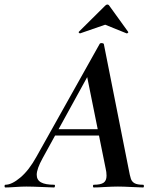

<svg xmlns="http://www.w3.org/2000/svg" viewBox="-58 -827 683 847"><path d="M-34 -12Q-6 -12 32 -44Q70 -76 103 -136L382 -634Q384 -637 390 -637Q393 -637 396 -636Q399 -635 400 -633L509 -84Q515 -51 519.5 -38Q524 -25 536 -18.5Q548 -12 573 -12Q577 -12 577 -6Q577 0 573 0Q557 0 523 -2Q485 -4 462 -4Q440 -4 404 -2Q372 0 356 0Q352 0 352 -6Q352 -12 356 -12Q386 -12 399 -21Q412 -30 412 -52Q412 -68 408 -84L323 -505L379 -582L130 -129Q104 -82 104 -56Q104 -33 123 -22.5Q142 -12 181 -12Q185 -12 184.5 -6Q184 0 180 0Q167 0 129 -2Q83 -4 58 -4Q37 -4 9 -2Q-19 0 -34 0Q-38 0 -38 -6Q-38 -12 -34 -12ZM186 -257H405L407 -229H171ZM295 -680Q292 -680 290 -682.5Q288 -685 290 -687L406 -802Q411 -807 415 -807Q421 -807 424 -802L507 -687L508 -685Q508 -683 505 -681Q502 -679 500 -680L406 -718L296 -680Z"/></svg>

Font: Cormorant Infant
Style: Bold Italic
Weight: 700
Italic angle: -10°
Designer: Christian Thalmann (Catharsis Fonts)
Foundry: Catharsis Fonts
Version: Version 4.000